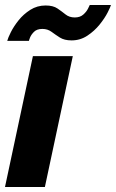

<svg xmlns="http://www.w3.org/2000/svg" viewBox="-30 -750 465 770"><path d="M102 -525H262L150 0H-10ZM257 -588Q228 -588 210 -599.5Q192 -611 176.5 -622.5Q161 -634 140 -634Q118 -634 106.5 -622.5Q95 -611 90.5 -599.5Q86 -588 86 -586H-1Q2 -598 13.5 -621Q25 -644 44.5 -668.5Q64 -693 91.5 -710.5Q119 -728 153 -728Q183 -728 200.5 -716Q218 -704 233 -692Q248 -680 270 -680Q291 -680 304 -691.5Q317 -703 323 -715.5Q329 -728 330 -730H415Q413 -722 401.5 -699.5Q390 -677 369.5 -651.5Q349 -626 320.5 -607Q292 -588 257 -588Z"/></svg>

Font: Raleway ExtraBold
Style: Italic
Weight: 800
Italic angle: -12°
Designer: Matt McInerney, Pablo Impallari, Rodrigo Fuenzalida
Foundry: Matt McInerney, Pablo Impallari, Rodrigo Fuenzalida
Version: Version 4.026